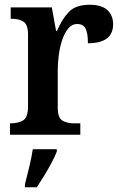

<svg xmlns="http://www.w3.org/2000/svg" viewBox="-20 -567 510 808"><path d="M22 0V-48H26Q57 -48 77.5 -60.5Q98 -73 98 -120V-420Q98 -464 78.5 -476Q59 -488 29 -488H25V-536H198L216 -437H220Q241 -487 270 -517Q299 -547 357 -547Q408 -547 432 -524.5Q456 -502 456 -465Q456 -385 350 -385Q350 -426 340.5 -446Q331 -466 304 -466Q283 -466 267.5 -447.5Q252 -429 242 -399.5Q232 -370 227.5 -336.5Q223 -303 223 -273V-115Q223 -71 242.5 -59.5Q262 -48 291 -48H318V0ZM85 208Q93 177 103 136Q113 95 118 61H219V71Q211 92 196.5 119Q182 146 165.5 173Q149 200 135 221H85Z"/></svg>

Font: Noto Serif Sinhala SemiCondensed SemiBold
Style: Regular
Weight: 600
Width: 4
Designer: Jelle Bosma - Monotype Design Team
Foundry: Monotype Imaging Inc.
Version: Version 2.007; ttfautohint (v1.8.4.7-5d5b)